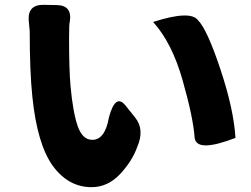

<svg xmlns="http://www.w3.org/2000/svg" viewBox="-20 -746 1040 795"><path d="M215 -725Q280 -724 269 -656Q266 -650 266 -588Q266 -457 272 -390Q282 -280 302 -223Q322 -167 362 -167Q415 -167 431 -260Q458 -360 499 -310L539 -260Q580 -210 548 -137Q528 -80 477 -25Q426 29 359 29Q263 29 198 -60Q134 -150 114 -345Q103 -450 103 -618L99 -661Q94 -726 159 -726ZM614 -655Q769 -705 800 -662Q838 -624 893 -458Q948 -293 955 -175Q794 -113 786 -175Q780 -260 736 -414Q692 -569 614 -655Z"/></svg>

Font: Swei Half Moon CJK SC
Style: Black
Weight: 900
Version: Version 2.071